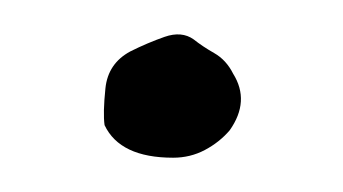

<svg xmlns="http://www.w3.org/2000/svg" viewBox="-20 -92 200 112"><path d="M81 0Q50 0 41 -19Q40 -26 41.5 -40.5Q43 -55 56 -62Q66 -67 76 -70.5Q86 -74 93 -69Q98 -65 105 -61Q112 -57 116 -49Q126 -33 114 -16Q108 -9 99.5 -4.5Q91 0 81 0Z"/></svg>

Font: Sankofa Display
Style: Regular
Weight: 400
Designer: Batsirai Madzonga
Foundry: Batsirai Madzonga
Version: Version 1.000; ttfautohint (v1.8.4.7-5d5b)